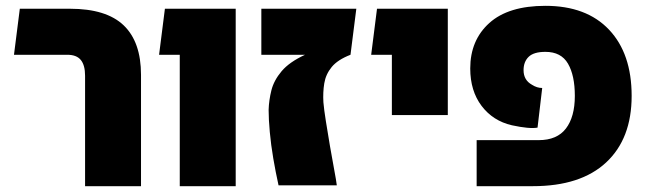

<svg xmlns="http://www.w3.org/2000/svg" viewBox="-20 -639 2215 659"><path d="M272 0V-379Q272 -415 257.5 -433Q243 -451 211 -451H28L48 -609H220Q345 -609 404.5 -552Q464 -495 464 -382V0Z M597 0V-451H526L546 -609H789V0Z M936 -3Q926 -48 918 -95Q910 -142 906 -186Q902 -230 902 -262Q903 -295 911.5 -329Q920 -363 946.5 -394.5Q973 -426 1027 -451H877V-609H1203L1183 -451Q1139 -434 1118.5 -409Q1098 -384 1093 -353Q1088 -322 1090 -288Q1092 -264 1098.5 -223Q1105 -182 1112.5 -138Q1120 -94 1127 -57Q1134 -20 1136 -3Z M1325 -244V-451H1254L1274 -609H1517V-244Z M1616 0V-158H1829Q1892 -158 1922.5 -198Q1953 -238 1953 -310Q1953 -380 1929.5 -420.5Q1906 -461 1852 -461Q1812 -461 1794.5 -444Q1777 -427 1777 -398Q1777 -364 1806 -348Q1823 -337 1841 -337L1825 -201Q1797 -196 1737 -209Q1672 -224 1633 -275.5Q1594 -327 1594 -404Q1594 -501 1659.5 -560Q1725 -619 1852 -619Q1993 -619 2070.5 -537Q2148 -455 2148 -310Q2148 -163 2060.5 -81.5Q1973 0 1809 0Z"/></svg>

Font: Noto Sans Hebrew SemiCondensed Black
Style: Regular
Weight: 900
Width: 4
Designer: Ben Nathan
Foundry: Google LLC
Version: Version 3.001; ttfautohint (v1.8.4.7-5d5b)